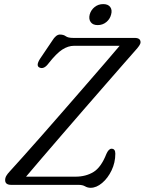

<svg xmlns="http://www.w3.org/2000/svg" viewBox="-20 -880 689 914"><path d="M354 0H33.5Q4.5 0 4.5 -22.5Q4.5 -33.5 10.2 -43.2Q16 -53 25.5 -63Q48.5 -88 88.5 -132.8Q128.5 -177.5 178.5 -234.2Q228.5 -291 282 -352.5Q335.5 -414 386.8 -473Q438 -532 480.5 -581.2Q523 -630.5 549.5 -662H332.5Q304.5 -662 276.5 -644Q248.5 -626 210.5 -577.5Q189.5 -549.5 169 -558Q149 -566 170.5 -600L228.5 -686Q246.5 -715.5 265 -715.5Q282.5 -715.5 293.2 -707.5Q304 -699.5 328.5 -699.5H621Q649 -699.5 649 -679Q649 -671.5 642.2 -661.8Q635.5 -652 624.5 -640Q609.5 -623 573.5 -582Q537.5 -541 488.8 -485Q440 -429 385.2 -366Q330.5 -303 277 -241Q223.5 -179 178.2 -126.2Q133 -73.5 104 -39H339.5Q388.5 -39 425 -61.2Q461.5 -83.5 486.5 -147.5Q497.5 -172 511 -172Q529 -172 529 -148.5Q529 -106 511.2 -69Q493.5 -32 466.2 -9Q439 14 411.5 14Q397 14 385 7Q373 0 354 0ZM445 -760.5Q422 -760.5 411.8 -774.8Q401.5 -789 407 -811Q413 -832.5 430.5 -846.5Q448 -860.5 471.5 -860.5Q494.5 -860.5 504.8 -846.5Q515 -832.5 509 -811Q503.5 -789 486 -774.8Q468.5 -760.5 445 -760.5Z"/></svg>

Font: Fraunces 9pt SuperSoft Light
Style: Italic
Weight: 300
Italic angle: -16°
Version: Version 1.000;[b76b70a41]